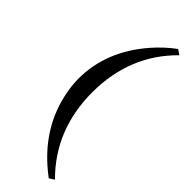

<svg xmlns="http://www.w3.org/2000/svg" viewBox="-261 -736 822 822"><g transform="rotate(45 150.0 -324.5)"><path d="M43.9 -324.7Q43.9 -492.2 166.5 -633.3Q207.5 -680.2 255.9 -715.8L278.8 -700.7Q127.4 -552.2 127 -324.7Q127.4 -97.7 278.8 52.7L255.9 67.4Q83 -61.5 50.3 -254.4Q43.9 -290.5 43.9 -324.7Z"/></g></svg>

Font: Linux Biolinum Capitals O
Style: Small Caps
Weight: 400
Designer: Philipp H. Poll
Foundry: Philipp H. Poll
Version: Version 1.0.4